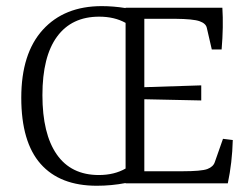

<svg xmlns="http://www.w3.org/2000/svg" viewBox="-20 -593 809 621"><path d="M386.2 0V-1Q340.3 7.8 293 7.8Q173.8 7.8 111.3 -63Q48.8 -133.8 48.8 -276.9Q48.8 -419.9 118.4 -496.6Q188 -573.2 309.1 -573.2Q346.2 -573.2 386.2 -566.9V-567.9H699.2Q703.1 -507.8 696.8 -433.1H665L648.9 -502.9Q646 -517.1 625.5 -524.4Q605 -531.7 546.9 -532.2H446.8V-311L630.9 -316.9V-268.1L446.8 -272V-39.1H569.8Q631.8 -39.1 650.9 -46.4Q669.9 -53.7 674.8 -68.8L701.2 -144L732.9 -140.1Q731 -66.9 716.8 0ZM299.8 -26.9Q349.6 -26.9 386.2 -47.9V-519Q350.1 -539.1 300.8 -539.1Q211.9 -539.1 164.6 -474.6Q117.2 -410.2 117.2 -285.2Q117.2 -160.2 163.6 -93.5Q210 -26.9 299.8 -26.9Z"/></svg>

Font: Yrsa-Light
Style: Regular
Weight: 300
Designer: Anna Giedrys (Yrsa+Rasa design), David Brezina (Yrsa art-direction, Rasa art-direction, design)
Foundry: Rosetta Type Foundry
Version: Version 1.001;PS 1.1;hotconv 1.0.88;makeotf.lib2.5.647800